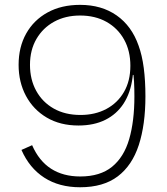

<svg xmlns="http://www.w3.org/2000/svg" viewBox="-20 -784 704 810"><path d="M318 -718.5Q256 -718.5 208.5 -692.5Q161 -666.5 133.8 -619.8Q106.5 -573 106.5 -510.5Q106.5 -448.5 132.8 -400.8Q159 -353 206.8 -326Q254.5 -299 319.5 -299Q381 -299 428.5 -324.2Q476 -349.5 503 -396Q530 -442.5 530 -506.5L538 -516L551.5 -468H540.5L539 -455.5Q530.5 -392 501.5 -347.2Q472.5 -302.5 424.5 -278.5Q376.5 -254.5 311 -254.5Q234 -254.5 177.2 -288Q120.5 -321.5 89.5 -379.5Q58.5 -437.5 58.5 -510.5Q58.5 -585.5 90.5 -642.5Q122.5 -699.5 180.8 -731.5Q239 -763.5 318 -763.5ZM318 -763.5Q408.5 -763.5 472 -719Q535.5 -674.5 564.5 -592Q579.5 -551 586.5 -497.2Q593.5 -443.5 593.5 -377.5Q593.5 -258 565.5 -172Q537.5 -86 476.8 -40Q416 6 318 6Q229.5 6 166.8 -34.5Q104 -75 70.5 -151.5L115.5 -171.5Q144.5 -105 195.5 -72.2Q246.5 -39.5 318.5 -39.5Q402.5 -39.5 452.8 -80.5Q503 -121.5 525 -197Q547 -272.5 547 -377.5Q547 -409.5 545.5 -439.8Q544 -470 537.5 -507.5L530 -506.5Q530 -569.5 503.5 -617.2Q477 -665 429.2 -691.8Q381.5 -718.5 318 -718.5Z"/></svg>

Font: Hepta Slab Light
Style: Regular
Weight: 300
Designer: Michael LaGattuta
Foundry: Michael LaGattuta
Version: Version 1.102